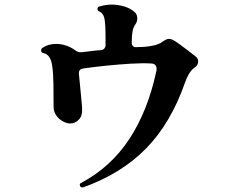

<svg xmlns="http://www.w3.org/2000/svg" viewBox="-20 -783 1040 835"><path d="M341 32H338Q331 32 328 26Q327 24 327 21Q327 15 332 13Q462 -56 542.5 -178.5Q623 -301 660 -474Q661 -477 661 -483Q661 -507 635 -507Q598 -509 548 -506Q498 -503 443.5 -497.5Q389 -492 340 -485Q323 -482 323 -464Q326 -434 329 -401.5Q332 -369 334.5 -344Q337 -319 337 -309Q339 -280 323 -263Q307 -246 285 -246Q271 -246 254 -255Q237 -264 225 -280.5Q213 -297 213 -319Q213 -361 212.5 -411.5Q212 -462 207 -497Q200 -546 169 -552Q160 -554 159 -561V-564Q159 -571 164 -574Q178 -584 193 -588Q208 -592 224 -592Q247 -592 268.5 -584.5Q290 -577 306 -565Q320 -554 337 -556Q357 -558 378 -561Q399 -564 420 -565Q428 -566 433.5 -572Q439 -578 439 -585V-621Q439 -680 434 -703Q429 -726 412 -733Q404 -736 404 -744Q404 -753 413 -755Q439 -763 465 -763Q493 -763 520 -755Q547 -747 565 -731Q577 -721 577 -703Q577 -689 570 -679Q560 -665 556.5 -646.5Q553 -628 553 -602V-595Q553 -588 558.5 -582.5Q564 -577 571 -578Q579 -578 587.5 -578.5Q596 -579 603 -579Q626 -580 649.5 -585.5Q673 -591 686 -601Q704 -614 715 -614Q725 -614 738 -606Q750 -599 766.5 -586.5Q783 -574 800.5 -561Q818 -548 830 -538Q842 -529 842 -516Q842 -499 826 -489Q812 -479 802 -462Q792 -445 785 -425Q723 -247 615 -137Q507 -27 341 32Z"/></svg>

Font: Zen Antique Soft
Style: Regular
Weight: 400
Designer: Yoshimichi Ohira
Foundry: Positype
Version: Version 1.001